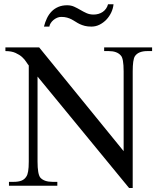

<svg xmlns="http://www.w3.org/2000/svg" viewBox="-20 -889 763 919"><path d="M685.1 -644.5Q664.1 -644.5 648.9 -638.4Q633.8 -632.3 625.5 -619.6Q615.2 -603 615.2 -547.4V10.7H597.7L159.7 -522.5V-115.7Q159.7 -54.7 173.3 -38.6Q191.4 -18.6 231.4 -18.6H254.4V0H22.9V-18.6H45.9Q67.9 -18.6 82.8 -24.4Q97.7 -30.3 106 -43.9Q111.8 -51.8 114.7 -69.1Q117.7 -86.4 117.7 -115.7V-575.7Q112.8 -581.1 105.7 -592.5Q98.6 -604 86.2 -615.5Q73.7 -627 54.4 -635.7Q35.2 -644.5 5.9 -644.5V-662.1H167.5L571.8 -165.5V-547.4Q571.8 -610.4 558.1 -623.5Q540 -644.5 500.5 -644.5H478.5V-662.1H708V-644.5ZM523.4 -868.7Q521.5 -848.6 512.5 -829.3Q503.4 -810.1 489.3 -795.2Q475.1 -780.3 456.8 -771Q438.5 -761.7 417.5 -761.7Q399.4 -761.7 386 -765.1Q372.6 -768.6 361.8 -773.7Q351.1 -778.8 342 -784.9Q333 -791 323 -796.1Q313 -801.3 301 -804.7Q289.1 -808.1 272.9 -808.1Q263.2 -808.1 253.4 -804Q243.7 -799.8 235.8 -793.2Q228 -786.6 222.7 -778.3Q217.3 -770 216.3 -761.7H190.4Q195.8 -783.2 204.8 -802Q213.9 -820.8 227.3 -834.5Q240.7 -848.1 259.3 -856Q277.8 -863.8 301.3 -863.8Q320.3 -863.8 335.2 -856.9Q350.1 -850.1 364.5 -841.6Q378.9 -833 394 -826.2Q409.2 -819.3 428.2 -819.3Q439.9 -819.3 451.2 -822.5Q462.4 -825.7 471.7 -832Q481 -838.4 487.5 -847.7Q494.1 -856.9 497.1 -868.7Z"/></svg>

Font: Doulos SIL Viet
Style: Regular
Weight: 400
Designer: Walt Agee, Victor Gaultney, Peter Martin, Debbi Hosken, Becca Hirsbrunner
Foundry: SIL International
Version: Version 5.000